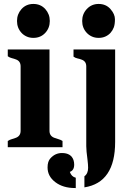

<svg xmlns="http://www.w3.org/2000/svg" viewBox="-20 -739 666 964"><path d="M228.5 -82Q228.5 -56.6 252 -47.4Q261.7 -43.5 272.9 -40.5Q284.2 -37.6 293.9 -31.2V0H19V-31.2Q28.3 -37.6 39.6 -40.5Q50.8 -43.5 60.5 -47.4Q83.5 -56.6 83.5 -82V-405.8Q83.5 -432.1 60.5 -440.4Q50.8 -444.3 39.6 -447Q28.3 -449.7 19 -456.5V-490.7H228.5ZM147.5 -548.8Q128.9 -548.8 113.8 -555.7Q98.6 -562.5 87.9 -574.2Q65.4 -598.6 65.4 -633.8Q65.4 -668 87.9 -693.4Q111.3 -719.2 147.5 -719.2Q184.1 -719.2 207.5 -693.4Q230 -668 230 -633.8Q230 -598.6 207.5 -574.2Q184.1 -548.8 147.5 -548.8ZM330.6 124Q338.9 148.4 360.4 153.3V205.1H356.4Q296.4 205.1 257.6 175.5Q218.8 146 218.8 101.6Q218.8 71.3 232.9 56.2Q256.8 29.3 291 29.3Q336.9 29.3 349.1 64.9Q352.5 75.7 352.5 87.4Q352.5 116.7 330.6 124ZM403.8 146Q422.4 132.8 422.4 103.5Q422.4 87.9 419.4 63.5Q413.1 16.6 413.1 -4.9V-405.8Q413.1 -431.2 390.1 -439.5Q380.4 -443.4 369.4 -445.6Q358.4 -447.8 349.1 -454.6V-490.7H558.1V-26.4Q558.1 177.7 403.8 201.7ZM415.5 -574.2Q392.6 -598.6 392.6 -633.8Q392.6 -668.5 415.5 -693.4Q439.5 -719.2 475.1 -719.2Q512.2 -719.2 534.7 -693.4Q557.1 -668 557.1 -642.3Q557.1 -616.7 551.3 -601.3Q545.4 -585.9 534.9 -574.2Q524.4 -562.5 509.3 -555.7Q494.1 -548.8 475.3 -548.8Q456.5 -548.8 441.4 -555.7Q426.3 -562.5 415.5 -574.2Z"/></svg>

Font: Stardos Stencil
Style: Bold
Weight: 700
Designer: vernon adams
Foundry: vernon adams
Version: Version 1.000